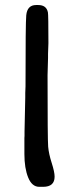

<svg xmlns="http://www.w3.org/2000/svg" viewBox="-20 -739 298 757"><path d="M76.2 -131.8V-194.8L76.7 -203.1Q76.7 -211.4 76.7 -219.7L79.6 -355.5V-372.6L80.6 -398.4Q80.6 -649.4 83.5 -678.7Q87.4 -719.2 122.6 -719.2H130.4Q163.1 -719.2 168.9 -690.4Q170.9 -681.2 170.9 -568.8L169.4 -526.9Q169.4 -518.6 169.4 -510.3L167.5 -442.4Q167.5 -189 169.9 -160.6Q172.4 -132.3 183.8 -96.7Q195.3 -61 195.3 -42.5Q195.3 -2.4 149.9 -2.4H134.8Q106 -2.4 91.1 -39.1Q76.2 -75.7 76.2 -131.8Z"/></svg>

Font: Averia Sans Libre Light
Style: Regular
Weight: 300
Version: Version 1.002